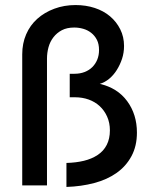

<svg xmlns="http://www.w3.org/2000/svg" viewBox="-20 -734 594 760"><path d="M243 -89Q281 -90 312 -97.5Q343 -105 366.5 -120.5Q390 -136 402.5 -160.5Q415 -185 415 -218Q415 -248 404 -272.5Q393 -297 374.5 -314Q356 -331 331 -340Q306 -349 276 -349H256V-442H275Q297 -442 315 -449Q333 -456 345.5 -468.5Q358 -481 365 -498Q372 -515 372 -536Q372 -560 363.5 -576.5Q355 -593 341 -604Q327 -615 309.5 -620Q292 -625 274 -625Q245 -625 225 -614.5Q205 -604 191.5 -586.5Q178 -569 172 -547Q166 -525 166 -502V0H68V-519Q68 -562 83.5 -598Q99 -634 127.5 -659.5Q156 -685 195 -699.5Q234 -714 279 -714Q320 -714 355 -702.5Q390 -691 415.5 -669.5Q441 -648 456 -618Q471 -588 471 -552Q471 -525 463 -501Q455 -477 442 -456.5Q429 -436 412 -422Q395 -408 375 -402Q445 -386 483.5 -333.5Q522 -281 522 -209Q522 -156 500.5 -116Q479 -76 441.5 -49.5Q404 -23 353 -9.5Q302 4 243 6Z"/></svg>

Font: Rising Sun Medium
Style: Regular
Weight: 500
Designer: Matt McInerney, Pablo Impallari, Rodrigo Fuenzalida (Raleway font), Stephen Hutchings (Greek), Cristiano Sobral (main ch
Foundry: The Rising Sun Project Authors
Version: Version 4.327; ttfautohint (v1.8.4.7-5d5b-dirty)